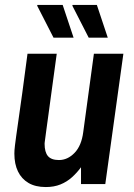

<svg xmlns="http://www.w3.org/2000/svg" viewBox="-20 -743 541 775"><path d="M165 12Q123 12 95 -4.5Q67 -21 52.5 -51Q38 -81 38 -123Q38 -130 38.5 -137Q39 -144 40.5 -157Q42 -170 45.5 -195Q49 -220 55 -262Q61 -304 70 -368.5Q79 -433 91 -526H209Q197 -440 189 -379.5Q181 -319 175.5 -280Q170 -241 167 -218Q164 -195 162.5 -184Q161 -173 160.5 -169Q160 -165 160 -163Q160 -129 173.5 -113Q187 -97 218 -97Q253 -97 281 -126Q309 -155 316 -210L359 -526H478L405 0H307V-68Q291 -46 270.5 -27.5Q250 -9 224 1.5Q198 12 165 12ZM196 -591 130 -720 131 -723H233L277 -591ZM338 -591 272 -720 273 -723H371L415 -591Z"/></svg>

Font: Archivo Narrow
Style: Bold Italic
Weight: 700
Italic angle: -8°
Designer: Hector Gatti
Foundry: Omnibus-Type
Version: Version 3.002